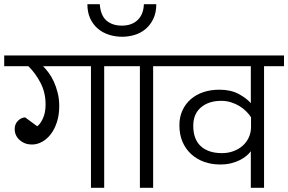

<svg xmlns="http://www.w3.org/2000/svg" viewBox="-29 -894 1372 914"><path d="M148 -293Q162 -302 175 -329.5Q188 -357 188 -397Q188 -454 163.5 -500.5Q139 -547 106 -579H-9V-630H562V-579H467V0H404V-579H176Q188 -567 202 -548.5Q216 -530 227 -506Q238 -482 245.5 -452.5Q253 -423 253 -389Q253 -347 242 -313Q231 -279 213 -255.5Q195 -232 171.5 -219Q148 -206 123 -206Q89 -206 65 -227Q41 -248 41 -280Q41 -304 57 -319.5Q73 -335 91 -335Z M715 -874Q715 -833 700.5 -803.5Q686 -774 663 -755Q640 -736 611 -727.5Q582 -719 553 -719Q520 -719 490 -728.5Q460 -738 437 -757.5Q414 -777 400.5 -806Q387 -835 387 -874H446Q450 -820 478 -796Q506 -772 551 -772Q598 -772 626 -798.5Q654 -825 656 -874ZM637 -579H542V-630H795V-579H700V0H637Z M1015 -467Q1069 -467 1106.5 -447Q1144 -427 1165 -403V-579H775V-630H1323V-579H1228V0H1165V-174Q1157 -163 1144 -152Q1131 -141 1113 -132Q1095 -123 1072 -117Q1049 -111 1019 -111Q978 -111 943 -123.5Q908 -136 881.5 -160Q855 -184 840 -218.5Q825 -253 825 -298Q825 -337 839.5 -368.5Q854 -400 879.5 -422Q905 -444 939.5 -455.5Q974 -467 1015 -467ZM1166 -336Q1157 -350 1143 -364Q1129 -378 1111 -389Q1093 -400 1071 -407Q1049 -414 1024 -414Q965 -414 928 -383Q891 -352 891 -295Q891 -231 927 -198Q963 -165 1028 -165Q1057 -165 1082.5 -174.5Q1108 -184 1126.5 -200.5Q1145 -217 1155.5 -240Q1166 -263 1166 -290Z"/></svg>

Font: Mukta Light
Style: Regular
Weight: 300
Designer: Girish Dalvi and Yashodeep Gholap
Foundry: Ek Type
Version: Version 2.538;PS 1.002;hotconv 16.6.51;makeotf.lib2.5.65220;